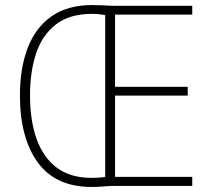

<svg xmlns="http://www.w3.org/2000/svg" viewBox="-20 -737 838 761"><path d="M346 -717Q369 -717 385.5 -716Q402 -715 423 -714H742V-679H436V-393H724V-358H436V-36H742V0H418Q401 1 383 2.5Q365 4 343 4Q200 4 129.5 -93.5Q59 -191 59 -359Q59 -467 90 -547.5Q121 -628 184.5 -672.5Q248 -717 346 -717ZM344 -682Q256 -682 202 -640.5Q148 -599 123.5 -526.5Q99 -454 99 -359Q99 -260 125 -186.5Q151 -113 205 -72.5Q259 -32 343 -32Q377 -32 397 -36V-677Q388 -679 374.5 -680.5Q361 -682 344 -682Z"/></svg>

Font: Noto Sans Kannada SemiCondensed ExtraLight
Style: Regular
Weight: 200
Width: 4
Designer: Jelle Bosma - Monotype Design Team
Foundry: Monotype Imaging Inc.
Version: Version 2.005; ttfautohint (v1.8.4.7-5d5b)